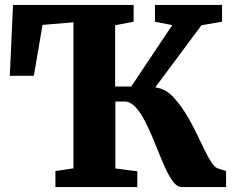

<svg xmlns="http://www.w3.org/2000/svg" viewBox="-20 -763 962 783"><path d="M206 0V-65.5L279.5 -76.5V-672L153.5 -661.5L118 -454H20L33 -743H525V-674.5L449.5 -660V-410H515L682.5 -660.5L612 -674.5V-743H885.5V-674.5L801.5 -660L613 -406.5Q656.5 -401.5 690 -363.8Q723.5 -326 750 -279Q769 -245.5 785.2 -211.5Q801.5 -177.5 815.8 -148.5Q830 -119.5 842.8 -100.2Q855.5 -81 867.5 -76.5L902 -65.5V0H721.5Q704.5 0 689 -18.5Q673.5 -37 659 -67.2Q644.5 -97.5 630.2 -133.5Q616 -169.5 601 -205Q585 -243 567.5 -275.8Q550 -308.5 530 -328.8Q510 -349 487 -349H450.5V-76L540 -64.5V0Z"/></svg>

Font: Merriweather 20pt Black
Style: Regular
Weight: 900
Version: Version 2.100